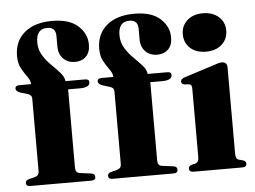

<svg xmlns="http://www.w3.org/2000/svg" viewBox="-51 -788 1136 854"><g transform="rotate(-5 517.0 -361.5)"><path d="M255.5 -64.5Q255.5 -41 273.5 -38.5L326 -31.5Q342 -29.5 342 -15.5Q342 0 323 0H50.5Q32 0 32 -14.5Q32 -27 47.5 -31L73.5 -37.5Q93 -43 93 -62V-388Q93 -401.5 77 -407.5L41 -418.5Q22.5 -426 22.5 -437Q22.5 -451 41 -451H93.5Q93 -468 80.2 -485Q67.5 -502 54.8 -524.8Q42 -547.5 42 -581Q42 -646.5 86.8 -684.8Q131.5 -723 211 -723Q287.5 -723 326.2 -687.8Q365 -652.5 365 -604.5Q365 -569 346.2 -550.8Q327.5 -532.5 297.5 -532.5Q265 -532.5 244.8 -553Q224.5 -573.5 224.5 -607.5V-654.5Q224.5 -694 186.5 -694Q137 -694 137 -633.5Q137 -601 152.8 -575.5Q168.5 -550 189.8 -529.2Q211 -508.5 228 -489.5Q245 -470.5 247 -451H334Q352.5 -451 352.5 -437.5Q352.5 -413.5 309.5 -413.5H255.5ZM622.5 -64.5Q622.5 -41 640.5 -38.5L693 -31.5Q709 -29.5 709 -15.5Q709 0 690 0H417.5Q399 0 399 -14.5Q399 -27 414.5 -31L440.5 -37.5Q460 -43 460 -62V-388Q460 -401.5 444 -407.5L408 -418.5Q389.5 -426 389.5 -437Q389.5 -451 408 -451H460.5Q460 -468 447.2 -485Q434.5 -502 421.8 -524.8Q409 -547.5 409 -581Q409 -646.5 453.8 -684.8Q498.5 -723 578 -723Q654.5 -723 693.2 -687.8Q732 -652.5 732 -604.5Q732 -569 713.2 -550.8Q694.5 -532.5 664.5 -532.5Q632 -532.5 611.8 -553Q591.5 -573.5 591.5 -607.5V-654.5Q591.5 -694 553.5 -694Q504 -694 504 -633.5Q504 -601 519.8 -575.5Q535.5 -550 556.8 -529.2Q578 -508.5 595 -489.5Q612 -470.5 614 -451H701Q719.5 -451 719.5 -437.5Q719.5 -413.5 676.5 -413.5H622.5ZM881.5 -527Q837.5 -527 811.2 -551Q785 -575 785 -613Q785 -650.5 811.5 -674.5Q838 -698.5 881.5 -698.5Q925.5 -698.5 952.2 -674.5Q979 -650.5 979 -613Q979 -575 952.2 -551Q925.5 -527 881.5 -527ZM970.5 -449.5V-63.5Q970.5 -40 984.5 -36L1003 -31Q1016.5 -26.5 1016.5 -15.5Q1016.5 0 997 0H779.5Q760 0 760 -15.5Q760 -26 773 -31L792 -36Q806 -40.5 806 -63.5V-370.5Q806 -387 793.5 -389L771.5 -390.5Q759 -393.5 759 -404.5Q759 -415 776 -421.5L907.5 -463.5Q934.5 -473.5 946 -473.5Q970.5 -473.5 970.5 -449.5Z"/></g></svg>

Font: Fraunces 72pt
Style: Bold
Weight: 700
Version: Version 1.000;[b76b70a41]